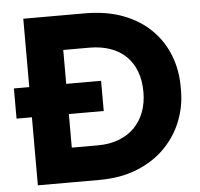

<svg xmlns="http://www.w3.org/2000/svg" viewBox="-52 -790 886 849"><g transform="rotate(-5 390.5 -366.0)"><path d="M226 4V-149H361.5Q413.2 -149 454.2 -164.5Q495.2 -180 523.9 -208.6Q552.5 -237.2 567.8 -277.4Q583 -317.5 583 -366.8Q583 -418.2 567.8 -458.2Q552.5 -498.2 523.9 -526Q495.2 -553.8 454.2 -568.1Q413.2 -582.5 361.5 -582.5H226V-735.5H353Q452 -735.5 526.1 -706.9Q600.2 -678.2 649.9 -628.2Q699.5 -578.2 724.2 -513.6Q749 -449 749 -377.8V-355.8Q749 -289.5 724.2 -225.1Q699.5 -160.8 649.9 -109.1Q600.2 -57.5 526.1 -26.8Q452 4 353 4ZM82 4V-735.5H246V4ZM13.8 -298V-432H400.8V-298Z"/></g></svg>

Font: SVN-Sora Variable
Style: Regular
Weight: 400
Designer: Jonathan Barnbrook, Julián Moncada
Foundry: Barnbrook Fonts
Version: Version 2.000 - Viet hoa boi STYLEno.1 Fonts